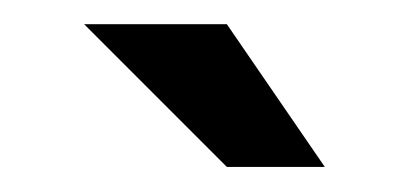

<svg xmlns="http://www.w3.org/2000/svg" viewBox="-20 -718 334 157"><path d="M245.6 -581.5H165.5L48.8 -698.2H165.5Z"/></svg>

Font: Sansation
Style: Regular
Weight: 400
Designer: Bernd Montag
Version: Version 1.301